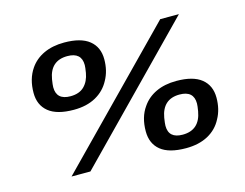

<svg xmlns="http://www.w3.org/2000/svg" viewBox="-98 -855 1302 1022"><g transform="rotate(-15 553.5 -343.5)"><path d="M286.1 -339.8Q192.9 -339.8 147 -377.2Q101.1 -414.6 101.1 -481.9Q101.1 -559.1 138.2 -612.8Q166.5 -654.3 214.8 -676.8Q263.2 -699.2 327.1 -699.2Q419.4 -699.2 465.3 -662.1Q511.2 -625 511.2 -558.1Q511.2 -494.6 483.9 -445.8Q457.5 -395.5 407.2 -367.7Q356.9 -339.8 286.1 -339.8ZM181.2 0 854 -687H957L285.2 0ZM287.1 -414.1Q335.9 -414.1 363 -440.9Q390.1 -467.8 397.9 -513.2Q402.8 -543 402.8 -555.2Q402.8 -625 325.2 -625Q231.4 -625 214.8 -526.9Q210 -497.1 210 -483.9Q210 -414.1 287.1 -414.1ZM810.1 12.2Q716.3 12.2 670.7 -24.9Q625 -62 625 -129.9Q625 -207.5 662.1 -259.8Q690.4 -301.8 738.5 -324.5Q786.6 -347.2 851.1 -347.2Q943.4 -347.2 989.3 -310.1Q1035.2 -272.9 1035.2 -206.1Q1035.2 -141.6 1007.8 -92.8Q981.9 -42.5 931.4 -15.1Q880.9 12.2 810.1 12.2ZM811 -62Q904.8 -62 921.9 -161.1Q926.8 -189.9 926.8 -203.1Q926.8 -272.9 849.1 -272.9Q755.9 -272.9 738.8 -174.8Q733.9 -143.6 733.9 -130.9Q733.9 -62 811 -62Z"/></g></svg>

Font: Archivo Expanded
Style: Bold Italic
Weight: 700
Width: 7
Italic angle: -10°
Designer: Hector Gatti
Foundry: Omnibus-Type
Version: Version 2.001